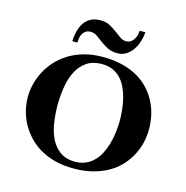

<svg xmlns="http://www.w3.org/2000/svg" viewBox="-107 -811 898 927"><g transform="rotate(15 342.5 -347.5)"><path d="M39.1 -262.2Q39.1 -293 46.9 -325.4Q54.7 -357.9 70.8 -389.2Q86.9 -420.4 111.6 -448Q136.2 -475.6 169.7 -496.6Q203.1 -517.6 245.8 -529.8Q288.6 -542 340.8 -542Q395.5 -542 439.2 -530.8Q482.9 -519.5 516.6 -499.8Q550.3 -480 574.7 -453.1Q599.1 -426.3 614.7 -395Q630.4 -363.8 637.7 -329.8Q645 -295.9 645 -262.2Q645 -230 637.7 -197Q630.4 -164.1 614.5 -133.3Q598.6 -102.5 574.5 -75.4Q550.3 -48.3 516.4 -28.3Q482.4 -8.3 438.7 3.4Q395 15.1 340.8 15.1Q288.6 15.1 246.1 3.7Q203.6 -7.8 170.2 -27.8Q136.7 -47.9 112.1 -75Q87.4 -102.1 71 -132.8Q54.7 -163.6 46.9 -196.8Q39.1 -230 39.1 -262.2ZM188 -264.2Q188 -217.8 194.6 -173.8Q201.2 -129.9 218 -95.7Q234.9 -61.5 263.9 -40.3Q293 -19 337.9 -18.1Q367.7 -18.1 391.1 -28.1Q414.6 -38.1 432.1 -55.7Q449.7 -73.2 461.9 -96.7Q474.1 -120.1 481.9 -147Q489.7 -173.8 493.4 -202.6Q497.1 -231.4 498 -259.8Q498 -288.6 495.1 -318.4Q492.2 -348.1 485.4 -375.7Q478.5 -403.3 467 -427.5Q455.6 -451.7 438.5 -469.5Q421.4 -487.3 398.2 -497.6Q375 -507.8 344.2 -507.8Q299.3 -507.8 269.5 -487.5Q239.7 -467.3 221.7 -433.6Q203.6 -399.9 196 -355.7Q188.5 -311.5 188 -264.2ZM506.8 -710Q504.9 -685.5 497.3 -661.9Q489.7 -638.2 476.6 -619.4Q463.4 -600.6 444.6 -588.9Q425.8 -577.1 401.9 -577.1Q372.6 -577.1 352.1 -587.6Q331.5 -598.1 315.2 -610.6Q298.8 -623 284.2 -633.5Q269.5 -644 252 -644Q234.9 -644 225.1 -636.2Q215.3 -628.4 210.2 -617.7Q205.1 -606.9 203.9 -595.7Q202.6 -584.5 202.6 -577.1H176.8Q177.7 -602.1 183.6 -626Q189.5 -649.9 201.7 -668.7Q213.9 -687.5 233.9 -698.7Q253.9 -710 283.7 -710Q310.1 -710 329.6 -699.7Q349.1 -689.5 365.5 -677Q381.8 -664.6 396.5 -654.3Q411.1 -644 426.8 -644Q441.9 -644 451.9 -651.6Q461.9 -659.2 467.8 -669.9Q473.6 -680.7 475.8 -691.7Q478 -702.6 478.5 -710Z"/></g></svg>

Font: Uncial Antiqua
Style: Regular
Weight: 400
Version: Version 1.000